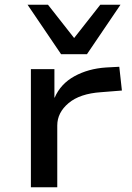

<svg xmlns="http://www.w3.org/2000/svg" viewBox="-20 -788 557 808"><path d="M110 0V-497H209V-377H210Q235 -435 293 -467Q351 -499 426 -504L482 -507L493 -407L405 -400Q316 -394 268.5 -354Q221 -314 221 -260V0ZM237 -560 96 -768H182L292 -628L402 -768H487L346 -560Z"/></svg>

Font: Nunito Sans 7pt Expanded Medium
Style: Regular
Weight: 500
Width: 7
Designer: Vernon Adams
Foundry: Vernon Adams
Version: Version 3.101;gftools[0.9.27]